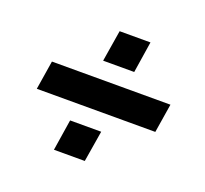

<svg xmlns="http://www.w3.org/2000/svg" viewBox="-96 -659 792 743"><g transform="rotate(20 300.0 -287.0)"><path d="M52 -227 71 -346H559L540 -227ZM195 -28 215 -156H343L322 -28ZM256 -417 277 -546H404L384 -417Z"/></g></svg>

Font: Nunito Sans 8pt Black
Style: Italic
Weight: 900
Italic angle: -9°
Version: Version 3.101;gftools[0.9.27]